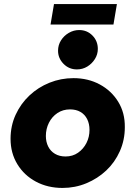

<svg xmlns="http://www.w3.org/2000/svg" viewBox="-20 -913 666 946"><path d="M288 13Q215 13 157 -18Q99 -49 65.5 -104Q32 -159 32 -229Q32 -293 57 -347.5Q82 -402 125 -442.5Q168 -483 224 -505.5Q280 -528 342 -528Q414 -528 471.5 -497Q529 -466 562.5 -411.5Q596 -357 595 -286Q595 -223 570.5 -168Q546 -113 503.5 -73Q461 -33 405.5 -10Q350 13 288 13ZM303 -142Q338 -142 364.5 -160.5Q391 -179 406 -208.5Q421 -238 421 -273Q421 -303 409.5 -326Q398 -349 376.5 -361.5Q355 -374 325 -374Q290 -374 263 -356Q236 -338 221 -308Q206 -278 206 -243Q206 -214 217.5 -191Q229 -168 251 -155Q273 -142 303 -142ZM359 -571Q320 -571 293 -598.5Q266 -626 266 -663Q266 -691 280.5 -714Q295 -737 319 -751Q343 -765 370 -765Q409 -765 435.5 -738Q462 -711 462 -672Q462 -645 447.5 -622Q433 -599 410 -585Q387 -571 359 -571ZM229 -792 246 -893H556L539 -792Z"/></svg>

Font: MuseoModerno Thin ExtraBold
Style: Italic
Weight: 800
Italic angle: -9°
Version: Version 1.003